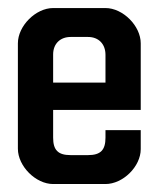

<svg xmlns="http://www.w3.org/2000/svg" viewBox="-20 -462 398 482"><path d="M157.2 -369.2H201C227.9 -369.2 244.8 -351.2 244.8 -324.4V-254.7H113.4V-325.4C113.4 -352.2 131.3 -369.2 157.2 -369.2ZM244.8 -441.8H113.4C69.7 -441.8 24.9 -397 24.9 -353.2V-88.6C24.9 -44.8 69.7 0 113.4 0H244.8C288.6 0 333.3 -43.8 333.3 -87.6V-135.3H244.8V-116.4C244.8 -85.6 232.8 -72.6 201 -72.6H157.2C125.4 -72.6 113.4 -85.6 113.4 -116.4V-186.1H333.3V-263.7V-353.2C333.3 -397 288.6 -441.8 244.8 -441.8Z"/></svg>

Font: Ulica
Style: Regular
Weight: 400
Version: Version